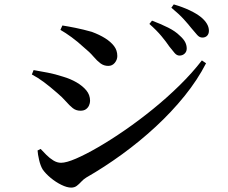

<svg xmlns="http://www.w3.org/2000/svg" viewBox="-20 -828 1040 874"><path d="M797 -575Q785 -575 775 -586.5Q765 -598 751 -616Q737 -637 715 -663.5Q693 -690 660 -719L672 -734Q712 -719 745 -702.5Q778 -686 798 -666Q816 -650 823 -636Q830 -622 830 -607Q830 -593 820.5 -584Q811 -575 797 -575ZM304 26Q285 26 259.5 13.5Q234 1 211 -18Q188 -37 174 -57Q164 -74 158 -100Q152 -126 151 -143L165 -150Q177 -137 191.5 -122.5Q206 -108 223 -97.5Q240 -87 258 -87Q282 -87 326 -106Q370 -125 427 -158Q484 -191 548.5 -235.5Q613 -280 677 -332Q741 -384 798 -440Q855 -496 899 -553L918 -540Q879 -464 820 -391Q761 -318 688.5 -251Q616 -184 535.5 -125.5Q455 -67 373 -20Q360 -12 350 -1Q340 10 329.5 18Q319 26 304 26ZM346 -324Q326 -324 311 -336Q296 -348 280 -366.5Q264 -385 239 -406Q207 -434 179.5 -454.5Q152 -475 125 -489L133 -509Q167 -503 198.5 -497Q230 -491 267 -479Q301 -469 328.5 -453Q356 -437 373 -416.5Q390 -396 390 -369Q390 -359 385.5 -348.5Q381 -338 371.5 -331Q362 -324 346 -324ZM473 -528Q453 -528 437.5 -539.5Q422 -551 405 -571Q388 -591 361 -613Q334 -638 306 -658.5Q278 -679 255 -692L264 -712Q290 -708 324.5 -701Q359 -694 398 -683Q433 -670 458.5 -654Q484 -638 499 -618.5Q514 -599 514 -573Q514 -556 502.5 -542Q491 -528 473 -528ZM901 -657Q888 -657 877.5 -669Q867 -681 851 -700Q836 -719 816 -741Q796 -763 760 -793L771 -808Q812 -796 843.5 -781Q875 -766 895 -750Q931 -720 931 -688Q931 -674 923 -665.5Q915 -657 901 -657Z"/></svg>

Font: Noto Serif HK ExtraLight SemiBold
Style: Regular
Weight: 600
Version: Version 2.002-H1;hotconv 1.1.0;makeotfexe 2.6.0